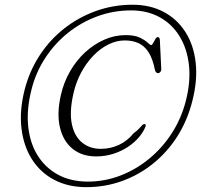

<svg xmlns="http://www.w3.org/2000/svg" viewBox="-20 -760 850 812"><path d="M345.5 31.5Q424 31.5 495.8 5.8Q567.5 -20 627.2 -68Q687 -116 729.8 -183Q772.5 -250 793.5 -333Q816 -421.5 807.5 -495.8Q799 -570 764 -624.8Q729 -679.5 672 -709.8Q615 -740 540.5 -740Q460 -740 386.5 -713.8Q313 -687.5 252 -639.8Q191 -592 147.8 -526Q104.5 -460 84 -380Q62 -292.5 70.8 -217.5Q79.5 -142.5 115 -86.5Q150.5 -30.5 209.2 0.5Q268 31.5 345.5 31.5ZM351.5 8Q279.5 8 225.5 -21.2Q171.5 -50.5 139 -102.8Q106.5 -155 99.2 -226Q92 -297 113 -380.5Q131 -453 171 -514.2Q211 -575.5 267.2 -620.8Q323.5 -666 391.8 -691Q460 -716 534.5 -716Q602.5 -716 654.8 -687.5Q707 -659 739 -607.2Q771 -555.5 779 -485.8Q787 -416 766 -333.5Q747 -259.5 707 -197.2Q667 -135 611.2 -89Q555.5 -43 489.2 -17.5Q423 8 351.5 8ZM595.5 -225Q586.5 -202 567.5 -179.5Q548.5 -157 521 -138.8Q493.5 -120.5 459.2 -109.5Q425 -98.5 386.5 -98.5Q327 -98.5 287.2 -130.5Q247.5 -162.5 233.5 -221Q219.5 -279.5 237.5 -358.5Q249.5 -411.5 275.8 -457.5Q302 -503.5 339.2 -538Q376.5 -572.5 420.5 -592Q464.5 -611.5 511.5 -611.5Q549.5 -611.5 571.2 -601Q593 -590.5 604 -580Q615 -569.5 619.5 -569.5Q623.5 -569.5 627.8 -578Q632 -586.5 637 -594.8Q642 -603 647 -603Q651 -603 653 -600.8Q655 -598.5 656 -592L662 -467Q662 -460.5 658.2 -455.8Q654.5 -451 649 -450.5Q644 -450.5 640.5 -454Q637 -457.5 635.5 -463Q626 -512 608.2 -539.2Q590.5 -566.5 565.2 -577.8Q540 -589 508 -589Q472.5 -589 438 -571.8Q403.5 -554.5 374 -523.8Q344.5 -493 322.5 -451.8Q300.5 -410.5 290 -362Q273 -286 284 -234.5Q295 -183 327.5 -156.8Q360 -130.5 406.5 -130.5Q446.5 -130.5 482.5 -147Q518.5 -163.5 545 -196.5Q560.5 -207.5 568.5 -216.5Q576.5 -225.5 581.2 -230.5Q586 -235.5 591 -235.5Q598.5 -234.5 595.5 -225Z"/></svg>

Font: Fraunces 72pt Soft Wonky ExtraLight
Style: Italic
Weight: 250
Italic angle: -16°
Version: Version 1.000;[b76b70a41]